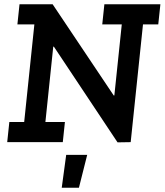

<svg xmlns="http://www.w3.org/2000/svg" viewBox="-20 -670 776 905"><path d="M24 -95H94L142 -555H62L72 -650H228L516 -220H519L554 -555H462L472 -650H736L726 -555H654L596 0L534 1L234 -450H231L194 -95H286L276 0H14ZM352 215H271L292 60H391Z"/></svg>

Font: Zilla Slab SemiBold
Style: Regular
Weight: 600
Designer: Typotheque.com
Foundry: Typotheque type foundry
Version: Version 1.0; 2017